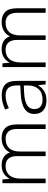

<svg xmlns="http://www.w3.org/2000/svg" viewBox="866 -1448 592 2364"><g transform="rotate(-90 1162.0 -266.0)"><path d="M644 -542Q723 -542 767.5 -497.5Q812 -453 812 -355V0H756V-353Q756 -424 724 -458.5Q692 -493 636 -493Q560 -493 519 -448.5Q478 -404 478 -311V0H422V-353Q422 -401 407 -432Q392 -463 365.5 -478Q339 -493 302 -493Q252 -493 217 -472Q182 -451 163.5 -409Q145 -367 145 -302V0H88V-532H134L142 -448H146Q160 -474 182 -495.5Q204 -517 236 -529.5Q268 -542 310 -542Q368 -542 408.5 -517Q449 -492 465 -443H468Q491 -490 536.5 -516Q582 -542 644 -542Z M1170 -541Q1260 -541 1304 -497.5Q1348 -454 1348 -358V0H1305L1295 -90H1292Q1273 -60 1248.5 -37.5Q1224 -15 1189.5 -2.5Q1155 10 1106 10Q1055 10 1018 -7.5Q981 -25 961 -58Q941 -91 941 -139Q941 -219 1006 -260.5Q1071 -302 1195 -307L1292 -312V-349Q1292 -428 1260.5 -460.5Q1229 -493 1168 -493Q1127 -493 1089 -482.5Q1051 -472 1013 -453L995 -499Q1033 -517 1077.5 -529Q1122 -541 1170 -541ZM1202 -265Q1101 -260 1051 -229.5Q1001 -199 1001 -139Q1001 -90 1031.5 -64Q1062 -38 1116 -38Q1200 -38 1245.5 -85.5Q1291 -133 1292 -217V-269Z M2074 -542Q2153 -542 2197.5 -497.5Q2242 -453 2242 -355V0H2186V-353Q2186 -424 2154 -458.5Q2122 -493 2066 -493Q1990 -493 1949 -448.5Q1908 -404 1908 -311V0H1852V-353Q1852 -401 1837 -432Q1822 -463 1795.5 -478Q1769 -493 1732 -493Q1682 -493 1647 -472Q1612 -451 1593.5 -409Q1575 -367 1575 -302V0H1518V-532H1564L1572 -448H1576Q1590 -474 1612 -495.5Q1634 -517 1666 -529.5Q1698 -542 1740 -542Q1798 -542 1838.5 -517Q1879 -492 1895 -443H1898Q1921 -490 1966.5 -516Q2012 -542 2074 -542Z"/></g></svg>

Font: Noto Sans Hebrew Light
Style: Regular
Weight: 300
Designer: Monotype Design Team
Foundry: Monotype Imaging Inc.
Version: Version 2.003